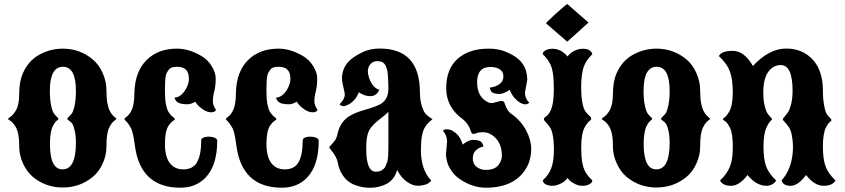

<svg xmlns="http://www.w3.org/2000/svg" viewBox="-20 -876 4098 931"><path d="M284.7 33.2Q201.7 33.2 139.6 -18.1Q109.9 -43 91.6 -83.5Q73.2 -124 73.2 -164.1Q73.2 -204.6 67.9 -228Q62.5 -251.5 54.2 -263.7Q41 -283.7 29.8 -290.5Q18.6 -297.4 18.6 -299.3Q18.6 -301.3 30.8 -309.8Q43 -318.4 53.7 -335Q73.2 -363.8 73.2 -422.4Q73.2 -481 91.3 -521.5Q117.2 -581.1 170.4 -610.6Q223.6 -640.1 284.7 -640.1Q366.7 -640.1 429.7 -587.9Q460 -562.5 478 -521.5Q496.1 -480.5 496.1 -439Q496.1 -397.5 501.2 -373Q506.3 -348.6 513.7 -335.9Q523.4 -318.4 534.2 -309.8Q544.9 -301.3 544.9 -298.8L536.6 -292.5Q527.3 -284.7 522.9 -279.3Q516.6 -271.5 510.7 -259.3Q503.4 -246.1 499.8 -224.1Q496.1 -202.1 496.1 -163.1Q496.1 -123.5 478 -83.3Q460 -43 429.7 -18.1Q367.2 33.2 284.7 33.2ZM283.2 -54.7Q348.1 -54.7 348.1 -183.1Q348.1 -216.8 342.5 -241.9Q336.9 -267.1 330.1 -276.4Q323.7 -284.7 315.9 -290Q308.1 -295.4 305.7 -298.8Q305.7 -301.8 312.5 -308.3Q319.3 -314.9 327.1 -324.2Q335.9 -335.4 342 -365.7Q348.1 -396 348.1 -435.1Q348.1 -552.2 285.2 -552.2Q221.7 -552.2 221.7 -435.1Q221.7 -395.5 227.8 -365.5Q233.9 -335.4 242.7 -324.2Q250 -314.9 256.8 -308.6Q263.7 -302.2 263.7 -299.8Q263.7 -297.4 254.9 -290.5Q246.1 -283.7 237.3 -266.6Q222.2 -238.3 222.2 -178.2Q222.2 -54.7 283.2 -54.7Z M854.5 34.2Q660.2 34.2 633.8 -171.4Q625.5 -235.8 614.7 -255.4Q603.5 -274.4 597.2 -282.2Q592.3 -288.1 587.9 -292Q583.5 -295.9 583.5 -298.3V-299.3Q583.5 -302.7 594.5 -310.5Q605.5 -318.4 614.7 -335Q631.8 -363.8 631.8 -427.2Q634.3 -527.8 689.9 -584Q745.6 -640.1 838.4 -640.1Q896.5 -640.1 957.5 -604Q987.3 -586.4 1006.6 -555.4Q1025.9 -524.4 1025.9 -495.6Q1025.9 -459 1019 -433.1Q1012.2 -407.2 1012.2 -383.3Q1012.2 -366.2 1027.3 -343.3Q1022.9 -331.5 1003.9 -331.5Q984.9 -331.5 965.3 -344.5Q945.8 -357.4 936 -370.1L926.3 -382.8Q906.7 -370.1 886.7 -370.4Q866.7 -370.6 856.9 -373.5Q846.7 -376 841.3 -379.9Q835.9 -383.8 832.5 -388.7Q827.1 -395.5 827.1 -400.9L827.6 -403.3Q845.2 -403.3 860.8 -418Q876.5 -432.6 886.2 -453.9Q896 -475.1 896 -494.1Q896 -552.2 839.4 -552.2Q809.1 -552.2 800.3 -540.5Q791 -528.3 787.4 -520.3Q783.7 -512.2 781.7 -495.1Q780.8 -483.9 780.3 -468.5Q779.8 -453.1 779.8 -433.6Q779.8 -394.5 784.7 -369.9Q789.6 -345.2 796.9 -333.5Q807.1 -317.4 817.6 -309.8Q828.1 -302.2 828.1 -298.8Q828.1 -295.9 817.6 -288.8Q807.1 -281.7 796.9 -266.1Q779.8 -239.3 779.8 -178.2Q779.8 -116.7 803 -85.7Q826.2 -54.7 868.7 -54.7Q915.5 -54.7 935.1 -88.9Q955.6 -124 955.6 -194.8Q955.6 -204.6 967.3 -209.2Q979 -213.9 994.4 -213.4Q1009.8 -212.9 1021.5 -208Q1033.2 -203.1 1033.2 -193.4Q1033.2 -75.2 978 -16.1Q930.7 34.2 854.5 34.2Z M1346.7 34.2Q1152.3 34.2 1126 -171.4Q1117.7 -235.8 1106.9 -255.4Q1095.7 -274.4 1089.4 -282.2Q1084.5 -288.1 1080.1 -292Q1075.7 -295.9 1075.7 -298.3V-299.3Q1075.7 -302.7 1086.7 -310.5Q1097.7 -318.4 1106.9 -335Q1124 -363.8 1124 -427.2Q1126.5 -527.8 1182.1 -584Q1237.8 -640.1 1330.6 -640.1Q1388.7 -640.1 1449.7 -604Q1479.5 -586.4 1498.8 -555.4Q1518.1 -524.4 1518.1 -495.6Q1518.1 -459 1511.2 -433.1Q1504.4 -407.2 1504.4 -383.3Q1504.4 -366.2 1519.5 -343.3Q1515.1 -331.5 1496.1 -331.5Q1477.1 -331.5 1457.5 -344.5Q1438 -357.4 1428.2 -370.1L1418.5 -382.8Q1398.9 -370.1 1378.9 -370.4Q1358.9 -370.6 1349.1 -373.5Q1338.9 -376 1333.5 -379.9Q1328.1 -383.8 1324.7 -388.7Q1319.3 -395.5 1319.3 -400.9L1319.8 -403.3Q1337.4 -403.3 1353 -418Q1368.7 -432.6 1378.4 -453.9Q1388.2 -475.1 1388.2 -494.1Q1388.2 -552.2 1331.5 -552.2Q1301.3 -552.2 1292.5 -540.5Q1283.2 -528.3 1279.5 -520.3Q1275.9 -512.2 1273.9 -495.1Q1272.9 -483.9 1272.5 -468.5Q1272 -453.1 1272 -433.6Q1272 -394.5 1276.9 -369.9Q1281.7 -345.2 1289.1 -333.5Q1299.3 -317.4 1309.8 -309.8Q1320.3 -302.2 1320.3 -298.8Q1320.3 -295.9 1309.8 -288.8Q1299.3 -281.7 1289.1 -266.1Q1272 -239.3 1272 -178.2Q1272 -116.7 1295.2 -85.7Q1318.4 -54.7 1360.8 -54.7Q1407.7 -54.7 1427.2 -88.9Q1447.8 -124 1447.8 -194.8Q1447.8 -204.6 1459.5 -209.2Q1471.2 -213.9 1486.6 -213.4Q1502 -212.9 1513.7 -208Q1525.4 -203.1 1525.4 -193.4Q1525.4 -75.2 1470.2 -16.1Q1422.9 34.2 1346.7 34.2Z M1702.1 21.5Q1681.6 13.7 1665.8 0.7Q1649.9 -12.2 1636.7 -34.7Q1623 -58.1 1618.2 -86.4Q1613.3 -114.7 1585.4 -148.4Q1576.7 -158.7 1576.7 -161.1Q1576.7 -164.6 1585 -172.6Q1593.3 -180.7 1602.8 -193.4Q1612.3 -206.1 1615.7 -223.6Q1629.4 -289.1 1680.2 -316.4Q1702.6 -329.1 1727.5 -336.9Q1753.9 -345.2 1776.6 -351.8Q1799.3 -358.4 1819.8 -368.7Q1839.4 -377.9 1851.1 -396.5Q1863.8 -415.5 1863.3 -450.9Q1862.8 -486.3 1860.4 -515.6Q1858.4 -541.5 1848.1 -560.5Q1837.9 -579.6 1809.1 -579.6Q1789.6 -579.6 1776.6 -565.4Q1763.7 -551.3 1763.7 -529.8Q1763.7 -515.6 1770.3 -496.3Q1776.9 -477.1 1789.6 -461.2Q1802.2 -445.3 1819.3 -440.9Q1806.2 -409.7 1775.9 -409.7Q1745.1 -409.7 1719.2 -429.7Q1721.7 -427.2 1708.5 -405.8Q1700.2 -391.6 1684.3 -378.9Q1668.5 -366.2 1652.3 -362.3Q1636.2 -358.4 1626.5 -370.1Q1651.9 -395.5 1651.9 -418Q1651.9 -425.3 1645 -453.6Q1638.2 -481.9 1638.2 -493.7Q1638.2 -553.2 1683.6 -589.8Q1703.6 -606.4 1739.3 -623.5Q1774.9 -640.6 1821.3 -640.6Q2016.1 -640.6 2016.1 -427.7Q2016.1 -375.5 2035.6 -335.9Q2045.4 -316.9 2076.7 -298.8Q2076.7 -296.9 2071.3 -293Q2065.4 -289.1 2057.1 -280.5Q2048.8 -272 2040.5 -258.8Q2031.2 -243.7 2026.1 -217.3Q2021 -190.9 2021 -147.5Q2021 -53.2 2070.8 -0.5Q2066.4 7.3 2052.2 15.6Q2041.5 21 2017.6 24.2Q1993.7 27.3 1971.2 16.1Q1930.2 -3.9 1905.8 -52.2Q1891.6 -2.9 1852.5 16.6Q1820.3 32.7 1780.8 34.4Q1741.2 36.1 1702.1 21.5ZM1802.2 -43.5Q1822.3 -43.5 1831.5 -50.8Q1837.4 -54.7 1841.8 -58.6Q1846.2 -62.5 1849.6 -70.8L1857.9 -91.8Q1863.3 -105 1863.3 -174.3V-333.5Q1856.9 -327.1 1846.9 -318.6Q1836.9 -310.1 1822.8 -299.3Q1795.4 -278.3 1778.3 -256.8Q1755.9 -228.5 1755.9 -164.1V-153.3Q1755.9 -43.5 1802.2 -43.5Z M2335.9 34.2Q2271 34.2 2209 -7.8Q2180.2 -27.3 2161.4 -59.8Q2142.6 -92.3 2142.6 -130.9L2147.9 -188.5Q2147.9 -219.7 2127.4 -242.2Q2135.3 -249 2144 -249Q2152.3 -249 2163.6 -246.6Q2173.3 -243.7 2189.2 -231.4Q2205.1 -219.2 2214.8 -197.8Q2223.1 -180.2 2223.1 -174.8Q2252 -197.8 2272.9 -197.8Q2308.6 -197.8 2316.9 -183.6Q2323.7 -172.9 2323.7 -167V-165.5Q2302.7 -161.1 2287.6 -147.2Q2272.5 -133.3 2272.5 -107.4Q2272.5 -81.1 2291.3 -66.7Q2310.1 -52.2 2335 -52.2Q2359.9 -52.2 2375.2 -59.3Q2390.6 -66.4 2398.4 -77.6Q2413.6 -99.1 2413.6 -120.6Q2413.6 -172.9 2385.5 -203.9Q2357.4 -234.9 2320.8 -234.9Q2301.8 -234.9 2290.8 -230.5Q2279.8 -226.1 2273.4 -226.6Q2267.1 -227.1 2262.7 -241.2Q2252 -274.9 2226.1 -296.4Q2143.6 -355 2143.6 -448.2Q2143.6 -541.5 2199 -590.8Q2254.4 -640.1 2349.1 -640.1Q2397 -640.1 2433.1 -624.8Q2469.2 -609.4 2489.7 -592.8Q2536.6 -554.7 2536.6 -488.8L2525.4 -425.8Q2525.4 -398.9 2546.4 -377.9Q2534.2 -366.7 2518.1 -371.3Q2502 -376 2487.1 -388.9Q2472.2 -401.9 2463.9 -416Q2452.1 -435.1 2452.1 -440.9Q2421.4 -420.4 2402.3 -420.4Q2370.1 -420.4 2361.3 -433.6Q2355.5 -443.4 2355.5 -451.2Q2383.3 -454.6 2402.1 -468.3Q2420.9 -481.9 2420.9 -505.4Q2420.9 -528.8 2403.1 -540Q2385.3 -551.3 2358.4 -551.3Q2293.5 -551.3 2293.5 -477.5Q2293.5 -403.8 2348.6 -379.4Q2359.9 -374.5 2372.1 -377.2Q2384.3 -379.9 2395.8 -383.5Q2407.2 -387.2 2415.8 -386.2Q2424.3 -385.3 2427.7 -373Q2439.9 -335.4 2461.4 -322.8Q2507.3 -289.1 2531.5 -243.2Q2555.7 -197.3 2555.7 -155.3Q2555.7 -112.8 2541.7 -80.1Q2527.8 -47.4 2501 -21.5Q2443.4 34.2 2335.9 34.2Z M2731 -856.4 2833.5 -766.6 2730.5 -673.8 2704.6 -696.3Q2691.9 -707.5 2679 -718.5Q2666 -729.5 2653.3 -740.7L2627.4 -763.2Q2627.4 -764.6 2642.3 -779.1Q2657.2 -793.5 2677 -811.3Q2696.8 -829.1 2712.9 -842.8Q2729 -856.4 2731 -856.4ZM2658.7 -639.6Q2701.2 -639.6 2731.9 -602.1Q2747.6 -625 2780.3 -635.7Q2793 -639.6 2806.2 -639.6Q2830.1 -639.6 2840.8 -630.4Q2850.6 -622.1 2852.1 -613.3Q2820.8 -582.5 2810.1 -550.8Q2805.2 -536.6 2801.5 -510.5Q2797.9 -484.4 2797.9 -452.6Q2797.9 -435.5 2799.1 -417.5Q2800.3 -399.4 2803.2 -381.3Q2808.6 -350.1 2818.8 -335.7Q2829.1 -321.3 2837.9 -314.7Q2846.7 -308.1 2846.7 -299.3Q2846.7 -295.4 2841.8 -292Q2836.9 -288.6 2829.8 -280.5Q2822.8 -272.5 2815.4 -259.3Q2798.3 -228 2798.3 -162.1Q2798.3 -118.2 2803.2 -89.1Q2808.1 -60.1 2820.1 -40Q2832 -20 2852.1 -1.5Q2852.1 13.7 2827.1 22Q2817.9 24.9 2801.3 24.9Q2784.7 24.9 2766.4 15.4Q2748 5.9 2740.2 -3.4L2731.9 -12.7Q2716.8 9.3 2683.6 20.5Q2671.4 24.9 2658.2 24.9Q2642.1 24.9 2629.2 19.3Q2616.2 13.7 2613.8 4.9L2611.8 -1.5Q2642.1 -28.8 2653.8 -62.5Q2660.6 -81.1 2663.3 -104.7Q2666 -128.4 2666 -152.3Q2666 -170.9 2664.6 -188.2Q2663.1 -205.6 2660.6 -218.8Q2655.8 -246.1 2645.3 -261Q2634.8 -275.9 2626 -284.2Q2617.2 -292.5 2617.2 -299.3Q2617.2 -304.7 2628.2 -311.8Q2639.2 -318.8 2648.4 -336.9Q2665.5 -369.6 2665.5 -443.4Q2665.5 -493.2 2660.6 -522.9Q2655.8 -552.7 2644 -573Q2632.3 -593.3 2611.8 -613.3Q2611.8 -628.9 2636.7 -636.7Q2646.5 -639.6 2658.7 -639.6Z M3163.6 33.2Q3080.6 33.2 3018.6 -18.1Q2988.8 -43 2970.5 -83.5Q2952.1 -124 2952.1 -164.1Q2952.1 -204.6 2946.8 -228Q2941.4 -251.5 2933.1 -263.7Q2919.9 -283.7 2908.7 -290.5Q2897.5 -297.4 2897.5 -299.3Q2897.5 -301.3 2909.7 -309.8Q2921.9 -318.4 2932.6 -335Q2952.1 -363.8 2952.1 -422.4Q2952.1 -481 2970.2 -521.5Q2996.1 -581.1 3049.3 -610.6Q3102.5 -640.1 3163.6 -640.1Q3245.6 -640.1 3308.6 -587.9Q3338.9 -562.5 3356.9 -521.5Q3375 -480.5 3375 -439Q3375 -397.5 3380.1 -373Q3385.3 -348.6 3392.6 -335.9Q3402.3 -318.4 3413.1 -309.8Q3423.8 -301.3 3423.8 -298.8L3415.5 -292.5Q3406.2 -284.7 3401.9 -279.3Q3395.5 -271.5 3389.6 -259.3Q3382.3 -246.1 3378.7 -224.1Q3375 -202.1 3375 -163.1Q3375 -123.5 3356.9 -83.3Q3338.9 -43 3308.6 -18.1Q3246.1 33.2 3163.6 33.2ZM3162.1 -54.7Q3227.1 -54.7 3227.1 -183.1Q3227.1 -216.8 3221.4 -241.9Q3215.8 -267.1 3209 -276.4Q3202.6 -284.7 3194.8 -290Q3187 -295.4 3184.6 -298.8Q3184.6 -301.8 3191.4 -308.3Q3198.2 -314.9 3206.1 -324.2Q3214.8 -335.4 3220.9 -365.7Q3227.1 -396 3227.1 -435.1Q3227.1 -552.2 3164.1 -552.2Q3100.6 -552.2 3100.6 -435.1Q3100.6 -395.5 3106.7 -365.5Q3112.8 -335.4 3121.6 -324.2Q3128.9 -314.9 3135.7 -308.6Q3142.6 -302.2 3142.6 -299.8Q3142.6 -297.4 3133.8 -290.5Q3125 -283.7 3116.2 -266.6Q3101.1 -238.3 3101.1 -178.2Q3101.1 -54.7 3162.1 -54.7Z M3524.4 24.9Q3504.9 24.9 3492.2 19Q3475.6 10.7 3471.7 -1.5Q3505.4 -32.2 3519.5 -68.8Q3528.8 -92.8 3531.5 -121.8Q3534.2 -150.9 3533.2 -177.5Q3532.2 -204.1 3529.8 -220.7Q3526.4 -243.7 3519.3 -257.1Q3512.2 -270.5 3506.8 -277.8Q3500.5 -286.1 3496.8 -287.6Q3493.2 -289.1 3484.4 -297.9Q3484.4 -299.8 3494.6 -307.6Q3504.9 -315.4 3516.1 -335Q3533.2 -365.2 3533.2 -429.2Q3533.2 -493.2 3518.6 -531.2Q3503.9 -569.3 3465.8 -604Q3478 -629.4 3533.7 -629.4Q3588.4 -629.4 3630.9 -556.2Q3709.5 -640.6 3792 -640.6Q3871.1 -640.6 3920.7 -587.2Q3970.2 -533.7 3970.2 -436.5Q3970.2 -394.5 3976.6 -362.5Q3982.9 -330.6 3991.2 -319.3Q3998.5 -310.1 4005.4 -303.2Q4012.2 -296.4 4012.2 -293.9Q4012.2 -291.5 4003.4 -283.9Q3994.6 -276.4 3984.9 -257.8Q3970.2 -228 3970.2 -166Q3970.2 -104 3983.4 -68.6Q3996.6 -33.2 4031.2 -1.5Q4018.1 24.9 3973.6 24.9Q3929.2 24.9 3888.7 -27.3Q3849.6 24.9 3813.5 24.9Q3776.9 24.9 3770 -1.5Q3807.6 -43.9 3819.3 -104Q3831.1 -164.1 3818.4 -225.6Q3814 -247.1 3803.7 -261.5Q3793.5 -275.9 3784.4 -284.9Q3775.4 -293.9 3775.4 -298.8Q3775.4 -300.3 3783.4 -309.3Q3791.5 -318.4 3799.3 -329.1Q3808.1 -340.8 3815.7 -369.6Q3823.2 -398.4 3823.2 -436.5Q3823.2 -560.5 3765.6 -560.5Q3729 -560.5 3705.1 -527.3Q3681.2 -494.1 3681.2 -427.7Q3681.2 -389.6 3688 -362.3Q3694.8 -335 3702.6 -324.7Q3709.5 -314.9 3716.6 -307.9Q3723.6 -300.8 3723.6 -298.3Q3723.6 -296.4 3714.6 -287.1Q3705.6 -277.8 3696.8 -258.8Q3682.1 -226.1 3682.1 -165Q3682.1 -103.5 3695.3 -68.4Q3708.5 -33.2 3743.2 -1.5Q3739.7 8.3 3726.3 16.6Q3712.9 24.9 3696.3 24.9Q3647.9 24.9 3604.5 -27.3Q3565.4 24.9 3524.4 24.9Z"/></svg>

Font: Sancreek
Style: Regular
Weight: 400
Designer: Vernon Adams
Foundry: Vernon Adams
Version: Version 1.100; ttfautohint (v1.8.4.7-5d5b)